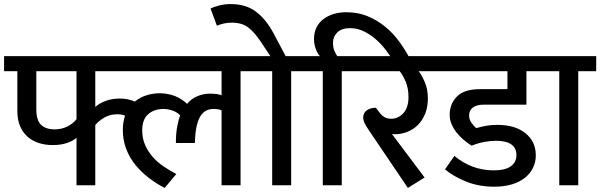

<svg xmlns="http://www.w3.org/2000/svg" viewBox="-30 -908 2942 941"><path d="M853 -343Q837 -359 814.5 -366.5Q792 -374 771 -374Q726 -374 696.5 -348.5Q667 -323 667 -269Q667 -230 681 -198Q695 -166 718 -139.5Q741 -113 771.5 -92.5Q802 -72 834 -55L777 13Q736 -8 699 -36.5Q662 -65 633.5 -100Q605 -135 588.5 -178Q572 -221 572 -272Q572 -310 583 -341Q568 -348 545 -348Q509 -348 481 -331.5Q453 -315 437 -295V0H345V-233Q331 -219 300.5 -208Q270 -197 228 -197Q192 -197 160.5 -207Q129 -217 105.5 -237.5Q82 -258 68.5 -289.5Q55 -321 55 -364V-559H-10V-633H1237V-559H1149V0H1056V-367Q1042 -374 1016 -374Q971 -374 949 -333Q927 -292 925 -207H832Q832 -254 838.5 -288Q845 -322 853 -343ZM755 -451Q835 -449 887 -399Q905 -422 935 -435.5Q965 -449 1000 -449Q1016 -449 1032 -447Q1048 -445 1056 -441V-559H437V-384Q457 -402 488 -413.5Q519 -425 557 -425Q599 -425 631 -410Q656 -431 688 -441Q720 -451 755 -451ZM148 -372Q148 -319 171 -296.5Q194 -274 238 -274Q272 -274 300 -288Q328 -302 345 -324V-559H148Z M1002 -866Q1019 -875 1045.5 -881.5Q1072 -888 1101 -888Q1176 -888 1225.5 -850Q1275 -812 1310 -746L1370 -633H1485V-559H1397V0H1304V-559H1217V-633H1295L1247 -705Q1217 -750 1186.5 -773.5Q1156 -797 1105 -797Q1085 -797 1066 -792.5Q1047 -788 1033 -782Z M1552 -559H1465V-633H1538Q1526 -645 1517.5 -668.5Q1509 -692 1509 -716Q1509 -778 1553.5 -813Q1598 -848 1668 -848Q1725 -848 1772 -828.5Q1819 -809 1857.5 -777.5Q1896 -746 1926 -705Q1956 -664 1978 -622L1986 -607L1917 -579L1906 -597Q1886 -630 1862 -661.5Q1838 -693 1810 -717Q1782 -741 1751 -755.5Q1720 -770 1686 -770Q1644 -770 1623 -749Q1602 -728 1602 -699Q1602 -676 1608.5 -660Q1615 -644 1623 -633H1733V-559H1645V0H1552Z M2051 -38 1969 13 1779 -268Q1763 -291 1756.5 -305.5Q1750 -320 1750 -332Q1750 -355 1768 -367.5Q1786 -380 1812 -380L1832 -354Q1843 -340 1856 -333Q1869 -326 1887 -326Q1922 -326 1947 -353.5Q1972 -381 1972 -432Q1972 -475 1958.5 -507Q1945 -539 1929 -559H1713V-633H2147V-559H2022Q2036 -542 2051.5 -506.5Q2067 -471 2067 -425Q2067 -384 2054 -351.5Q2041 -319 2019 -296.5Q1997 -274 1967 -262Q1937 -250 1904 -250Q1896 -250 1891 -251Z M2281 -194Q2261 -207 2242 -223Q2223 -239 2208 -258Q2193 -277 2183.5 -299Q2174 -321 2174 -345Q2174 -399 2209.5 -435Q2245 -471 2322 -471H2457V-559H2117V-633H2651V-559H2550V-395H2339Q2306 -395 2287.5 -381Q2269 -367 2269 -342Q2269 -324 2279.5 -308Q2290 -292 2304 -280Q2331 -288 2355.5 -292Q2380 -296 2407 -296Q2495 -296 2545.5 -255Q2596 -214 2596 -147Q2596 -114 2582.5 -86Q2569 -58 2543 -37Q2517 -16 2479 -4.5Q2441 7 2392 7Q2316 7 2253.5 -18.5Q2191 -44 2151 -78L2197 -144Q2237 -110 2286 -91.5Q2335 -73 2389 -73Q2446 -73 2473.5 -93Q2501 -113 2501 -148Q2501 -183 2475.5 -200.5Q2450 -218 2402 -218Q2374 -218 2344 -212.5Q2314 -207 2281 -194Z M2711 -559H2624V-633H2892V-559H2804V0H2711Z"/></svg>

Font: Mukta Medium
Style: Regular
Weight: 500
Designer: Girish Dalvi and Yashodeep Gholap
Foundry: Ek Type
Version: Version 2.538;PS 1.002;hotconv 16.6.51;makeotf.lib2.5.65220;